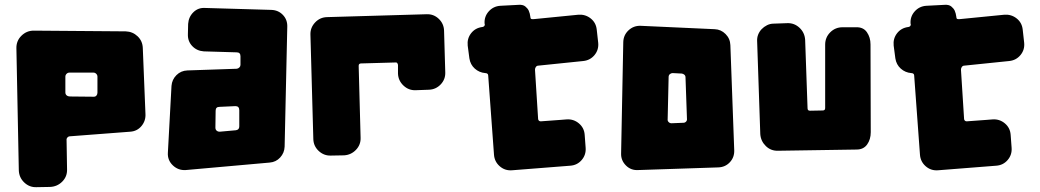

<svg xmlns="http://www.w3.org/2000/svg" viewBox="-20 -703 4313 796"><path d="M369 -302Q376 -302 380 -307Q384 -312 384 -319V-385Q384 -392 379 -397Q374 -402 367 -402H268Q261 -402 256 -397Q251 -392 251 -385V-320Q251 -312 256.5 -307.5Q262 -303 270 -303ZM48 -502Q47 -533 68.5 -554.5Q90 -576 120 -576L501 -573Q530 -572 550.5 -552.5Q571 -533 572 -504L583 -232Q585 -203 567 -181Q549 -159 520 -157L271 -138Q264 -138 259.5 -133Q255 -128 256 -121L258 -1Q259 29 238 50Q217 71 187 72L131 73Q102 74 80.5 53.5Q59 33 58 3Z M1105 -662Q1134 -661 1153 -641Q1172 -621 1171 -592L1160 -95Q1159 -69 1141.5 -50Q1124 -31 1098 -29L750 2Q719 4 696.5 -17.5Q674 -39 676 -70L691 -347Q693 -373 711.5 -391.5Q730 -410 757 -411L962 -418Q968 -419 972.5 -423.5Q977 -428 977 -434V-470Q977 -486 961 -486L825 -490Q796 -492 777 -512Q758 -532 759 -561L760 -604Q762 -633 782 -652.5Q802 -672 831 -670ZM890 -260Q874 -260 874 -244L873 -174Q873 -166 878 -161.5Q883 -157 891 -157L958 -163Q972 -165 972 -179V-246Q972 -263 956 -263Z M1267 -559Q1266 -588 1286 -609.5Q1306 -631 1335 -632L1749 -644Q1778 -645 1799 -625Q1820 -605 1821 -576L1826 -403Q1827 -374 1807 -353Q1787 -332 1758 -331L1703 -329Q1674 -328 1652.5 -348.5Q1631 -369 1630 -398V-434Q1629 -439 1626.5 -442Q1624 -445 1619 -444L1477 -440Q1467 -440 1467 -430L1475 -132Q1476 -103 1456 -82Q1436 -61 1407 -59L1352 -58Q1323 -57 1301.5 -77Q1280 -97 1279 -126Z M1992 -400Q1967 -402 1948.5 -418.5Q1930 -435 1926 -461L1919 -514Q1916 -543 1933 -565Q1950 -587 1979 -591H1980Q1990 -593 1990 -602L1989 -605Q1987 -634 2006 -655.5Q2025 -677 2054 -679L2131 -683Q2148 -684 2157.5 -676.5Q2167 -669 2172 -659Q2177 -648 2179 -632Q2179 -625 2184 -624Q2189 -623 2196 -624L2378 -642Q2407 -644 2429 -626.5Q2451 -609 2454 -580L2460 -526Q2463 -497 2445 -475Q2427 -453 2398 -450L2213 -431Q2206 -431 2202 -426Q2198 -421 2198 -414L2211 -209Q2213 -200 2222 -200L2304 -206L2329 -208Q2358 -210 2380 -191.5Q2402 -173 2404 -144L2408 -90Q2410 -61 2391.5 -39.5Q2373 -18 2344 -16L2102 3Q2073 5 2051.5 -14Q2030 -33 2028 -62L2004 -390Q2004 -395 2000.5 -397.5Q1997 -400 1992 -400Z M3024 -80Q3025 -51 3006 -30.5Q2987 -10 2958 -9L2626 2Q2596 4 2575 -17Q2554 -38 2555 -67L2564 -529Q2565 -558 2586 -577.5Q2607 -597 2636 -596L2943 -582Q2969 -581 2988 -562Q3007 -543 3008 -516ZM2813 -194Q2820 -194 2824.5 -199Q2829 -204 2828 -211L2822 -382Q2822 -389 2817.5 -393Q2813 -397 2807 -398L2769 -400Q2762 -400 2757 -395.5Q2752 -391 2752 -384L2748 -209Q2747 -202 2752 -197Q2757 -192 2764 -192Z M3119 -531Q3118 -546 3123 -559Q3128 -572 3137.5 -582Q3147 -592 3160 -598.5Q3173 -605 3188 -605L3244 -607Q3273 -608 3294.5 -588Q3316 -568 3318 -538L3328 -254Q3328 -244 3338 -244L3391 -245Q3401 -245 3401 -255V-518Q3401 -548 3422 -569Q3443 -590 3473 -590H3529Q3559 -591 3574 -569.5Q3589 -548 3589 -519L3590 -155Q3590 -125 3575 -104Q3560 -83 3531 -83L3206 -78Q3176 -77 3155 -97.5Q3134 -118 3132 -147L3119 -531Z M3758 -400Q3733 -402 3714.5 -418.5Q3696 -435 3692 -461L3685 -514Q3682 -543 3699 -565Q3716 -587 3745 -591H3746Q3756 -593 3756 -602L3755 -605Q3753 -634 3772 -655.5Q3791 -677 3820 -679L3897 -683Q3914 -684 3923.5 -676.5Q3933 -669 3938 -659Q3943 -648 3945 -632Q3945 -625 3950 -624Q3955 -623 3962 -624L4144 -642Q4173 -644 4195 -626.5Q4217 -609 4220 -580L4226 -526Q4229 -497 4211 -475Q4193 -453 4164 -450L3979 -431Q3972 -431 3968 -426Q3964 -421 3964 -414L3977 -209Q3979 -200 3988 -200L4070 -206L4095 -208Q4124 -210 4146 -191.5Q4168 -173 4170 -144L4174 -90Q4176 -61 4157.5 -39.5Q4139 -18 4110 -16L3868 3Q3839 5 3817.5 -14Q3796 -33 3794 -62L3770 -390Q3770 -395 3766.5 -397.5Q3763 -400 3758 -400Z"/></svg>

Font: d puntillas B to tiptoe
Style: Regular
Weight: 400
Designer: deFharo
Foundry: deFharo.com
Version: Version 1.001 2012